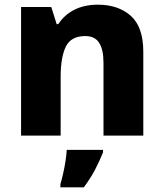

<svg xmlns="http://www.w3.org/2000/svg" viewBox="-20 -579 699 820"><path d="M398 -559Q485 -559 538.5 -511.5Q592 -464 592 -358V0H422V-311Q422 -367 403.5 -396Q385 -425 344 -425Q283 -425 261 -379.5Q239 -334 239 -250V0H70V-549H199L222 -476H229Q255 -516 298 -537.5Q341 -559 398 -559ZM420 72Q405 109 386 145.5Q367 182 338 221H238V207Q244 187 250 160.5Q256 134 260 107.5Q264 81 265 61H420Z"/></svg>

Font: Noto Sans Canadian Aboriginal ExtraBold
Style: Regular
Weight: 800
Designer: Monotype Design Team, Typotheque's Kevin King
Foundry: Monotype Imaging Inc.
Version: Version 2.004; ttfautohint (v1.8.4.7-5d5b)